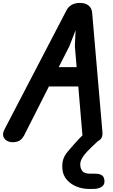

<svg xmlns="http://www.w3.org/2000/svg" viewBox="-41 -948 752 1280"><path d="M42 0Q20.5 0 3.2 -10.8Q-14 -21.5 -19.2 -40.5Q-24.5 -59.5 -11 -85.5L403 -880.5Q413 -901 435.5 -914.8Q458 -928.5 493 -928.5Q526.5 -928.5 548.8 -911.8Q571 -895 573.5 -861L642 -66Q644.5 -32.5 625.8 -16.2Q607 0 577 0Q544 0 526.8 -15.8Q509.5 -31.5 507.5 -58L481 -371.5H285L120.5 -46.5Q106 -20.5 88.5 -10.2Q71 0 42 0ZM350.5 -500.5H470L458 -640L463 -747L422 -641ZM550 311.5Q509 311.5 470 296Q431 280.5 404.8 250.8Q378.5 221 375 178.5Q372 140 380.8 114Q389.5 88 409 64.5Q429.5 39.5 459.8 5.8Q490 -28 514 -51Q527.5 -64 543.5 -70.8Q559.5 -77.5 581.5 -77.5Q598 -77.5 614.5 -69.5Q631 -61.5 636.8 -48.5Q642.5 -35.5 626 -20.5Q601 2 569.2 32.8Q537.5 63.5 519.5 86Q509 99.5 500.2 118.8Q491.5 138 495 161Q497.5 179.5 510 194.8Q522.5 210 564.5 210H594Q624 210 639.5 221.5Q655 233 655.5 260.5Q656 286.5 634 299Q612 311.5 581.5 311.5Z"/></svg>

Font: Edu AU VIC WA NT Pre
Style: Bold
Weight: 700
Designer: Tina and Corey Anderson, Eben Sorkin, Mirko Velimirovic
Foundry: Google for Education
Version: Version 1.001